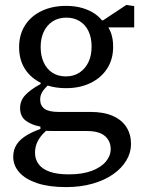

<svg xmlns="http://www.w3.org/2000/svg" viewBox="-20 -528 597 784"><path d="M250 236Q180 236 132 220Q84 204 59 176Q34 148 34 112Q34 84 48 62Q62 40 93 22Q124 4 174 -11L181 -4Q162 10 149 26Q136 42 129.5 59Q123 76 123 96Q123 122 137.5 142Q152 162 182.5 173Q213 184 261 184Q317 184 355 169.5Q393 155 412.5 131.5Q432 108 432 81Q432 48 408.5 27.5Q385 7 334 7H205Q190 7 174.5 6.5Q159 6 145 5V-11Q108 -18 85 -35.5Q62 -53 62 -87Q62 -117 83.5 -140Q105 -163 146 -185V-207L197 -199Q170 -176 157 -159Q144 -142 144 -122Q144 -97 161.5 -84Q179 -71 219 -71H349Q404 -71 441 -54.5Q478 -38 496.5 -8.5Q515 21 515 60Q515 95 496 127Q477 159 442 183.5Q407 208 358 222Q309 236 250 236ZM250 -168Q194 -168 150.5 -188Q107 -208 82.5 -245.5Q58 -283 58 -335Q58 -387 82.5 -425Q107 -463 150.5 -483.5Q194 -504 250 -504Q287 -504 317 -495Q347 -486 369 -470.5Q391 -455 404 -434L411 -433Q426 -414 434 -391Q442 -368 442 -337Q442 -286 417.5 -248Q393 -210 349.5 -189Q306 -168 250 -168ZM249 -216Q281 -216 304.5 -231.5Q328 -247 341 -274Q354 -301 354 -338Q354 -374 341.5 -400.5Q329 -427 305.5 -441.5Q282 -456 251 -456Q219 -456 195.5 -441Q172 -426 159 -399Q146 -372 146 -336Q146 -300 158.5 -273Q171 -246 194 -231Q217 -216 249 -216ZM376 -416V-445H401L496 -508L528 -503V-416Z"/></svg>

Font: Source Serif 4
Style: Regular
Weight: 400
Designer: Frank Grießhammer
Foundry: Adobe Systems Incorporated
Version: Version 4.004;hotconv 1.0.116;makeotfexe 2.5.65601